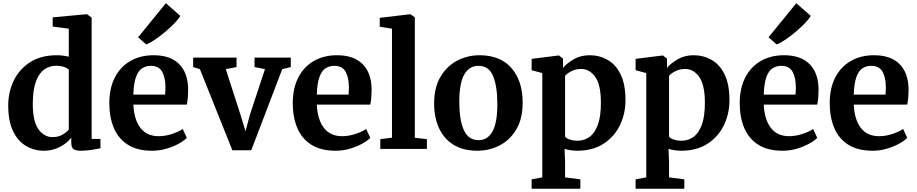

<svg xmlns="http://www.w3.org/2000/svg" viewBox="-20 -906 5578 1168"><path d="M247.5 11Q188.5 11 139 -17.8Q89.5 -46.5 59.8 -107.5Q30 -168.5 30 -264.5Q30 -346.5 63.8 -416Q97.5 -485.5 163.5 -527.8Q229.5 -570 326 -570Q346 -570 364.5 -567.5Q383 -565 398.5 -561.5V-731.5L300.5 -744.5V-800.5L506.5 -819.5H510L537.5 -798.5V-61H591V-4Q569.5 0.5 536.5 5.8Q503.5 11 472.5 11Q443 11 428.2 1.8Q413.5 -7.5 413.5 -41V-69Q389 -35.5 344 -12.2Q299 11 247.5 11ZM299.5 -72Q335 -72 360.5 -87Q386 -102 398.5 -118V-481.5Q391.5 -491.5 369.2 -498.8Q347 -506 321 -506Q282 -506 250.2 -484.2Q218.5 -462.5 199.5 -413Q180.5 -363.5 179.5 -280.5Q178.5 -169 213.5 -120.5Q248.5 -72 299.5 -72Z M906 11Q815 11 757.2 -26Q699.5 -63 672.2 -128.2Q645 -193.5 645 -278.5Q645 -369.5 678.8 -434.8Q712.5 -500 773.2 -535Q834 -570 914 -570Q1015.5 -570 1068.8 -517.2Q1122 -464.5 1124.5 -368.5Q1124.5 -305.5 1116.5 -269.5H791.5Q795 -180 833.8 -128.8Q872.5 -77.5 945.5 -77.5Q986 -77.5 1027.5 -91.5Q1069 -105.5 1091.5 -121.5L1116.5 -67.5Q1100.5 -50.5 1067.8 -32.2Q1035 -14 992.8 -1.5Q950.5 11 906 11ZM791 -330.5H984.5Q985 -341 985.8 -352.5Q986.5 -364 986.5 -373Q986.5 -432.5 966.8 -469Q947 -505.5 897.5 -505.5Q868 -505.5 844.8 -490.8Q821.5 -476 807.5 -438.2Q793.5 -400.5 791 -330.5ZM871 -636H869.5L820 -679L989 -886.5L1077 -809.5Q1065 -788.5 1039.5 -762.5Q1014 -736.5 983 -710.5Q952 -684.5 922.2 -664.5Q892.5 -644.5 871 -636Z M1155 -498V-555.5H1419V-498L1353.5 -485.5L1441.5 -212.5L1473.5 -107.5L1501 -210L1592 -485.5L1528.5 -498V-555.5H1749V-498L1697 -485.5L1508.5 8H1393.5L1196 -485.5Z M2022 11Q1931 11 1873.2 -26Q1815.5 -63 1788.2 -128.2Q1761 -193.5 1761 -278.5Q1761 -369.5 1794.8 -434.8Q1828.5 -500 1889.2 -535Q1950 -570 2030 -570Q2131.5 -570 2184.8 -517.2Q2238 -464.5 2240.5 -368.5Q2240.5 -305.5 2232.5 -269.5H1907.5Q1911 -180 1949.8 -128.8Q1988.5 -77.5 2061.5 -77.5Q2102 -77.5 2143.5 -91.5Q2185 -105.5 2207.5 -121.5L2232.5 -67.5Q2216.5 -50.5 2183.8 -32.2Q2151 -14 2108.8 -1.5Q2066.5 11 2022 11ZM1907 -330.5H2100.5Q2101 -341 2101.8 -352.5Q2102.5 -364 2102.5 -373Q2102.5 -432.5 2082.8 -469Q2063 -505.5 2013.5 -505.5Q1984 -505.5 1960.8 -490.8Q1937.5 -476 1923.5 -438.2Q1909.5 -400.5 1907 -330.5Z M2364.5 -68.5V-731.5L2290 -743.5V-797.5L2475 -819.5H2477L2503.5 -800.5V-68L2577 -59.5V0H2293.5V-59.5Z M2621 -276.5Q2621 -374 2659.8 -439.2Q2698.5 -504.5 2761.5 -537.2Q2824.5 -570 2896.5 -570Q3023.5 -570 3091.5 -491.8Q3159.5 -413.5 3159.5 -282.5Q3159.5 -183 3120.5 -118Q3081.5 -53 3018.8 -21Q2956 11 2883.5 11Q2799 11 2740.5 -24.5Q2682 -60 2651.5 -124.8Q2621 -189.5 2621 -276.5ZM2892 -53.5Q2947 -53.5 2976.2 -106.8Q3005.5 -160 3005.5 -272Q3005.5 -381.5 2979.5 -443.5Q2953.5 -505.5 2890.5 -505.5Q2834.5 -505.5 2804.2 -452.5Q2774 -399.5 2774 -287Q2774 -177 2801.5 -115.2Q2829 -53.5 2892 -53.5Z M3785 -296.5Q3785 -214 3751 -144Q3717 -74 3651.5 -31.5Q3586 11 3490.5 11Q3470.5 11 3449 7.5Q3427.5 4 3414.5 -0.5L3417.5 81.5V173L3510.5 185V242H3214V185L3279 173V-461.5L3214 -479V-548L3378.5 -568.5H3380.5L3405 -549V-493Q3427 -520 3469.2 -545Q3511.5 -570 3567.5 -570Q3626 -570 3675.5 -542.2Q3725 -514.5 3755 -454.2Q3785 -394 3785 -296.5ZM3515.5 -486.5Q3482.5 -486.5 3456 -473Q3429.5 -459.5 3417.5 -444.5V-74.5Q3424.5 -65 3445.2 -57.5Q3466 -50 3494 -50Q3533 -50 3565.2 -72.5Q3597.5 -95 3616.5 -145.8Q3635.5 -196.5 3635.5 -280.5Q3635.5 -390 3601 -438.2Q3566.5 -486.5 3515.5 -486.5Z M4417.5 -296.5Q4417.5 -214 4383.5 -144Q4349.5 -74 4284 -31.5Q4218.5 11 4123 11Q4103 11 4081.5 7.5Q4060 4 4047 -0.5L4050 81.5V173L4143 185V242H3846.5V185L3911.5 173V-461.5L3846.5 -479V-548L4011 -568.5H4013L4037.5 -549V-493Q4059.5 -520 4101.8 -545Q4144 -570 4200 -570Q4258.5 -570 4308 -542.2Q4357.5 -514.5 4387.5 -454.2Q4417.5 -394 4417.5 -296.5ZM4148 -486.5Q4115 -486.5 4088.5 -473Q4062 -459.5 4050 -444.5V-74.5Q4057 -65 4077.8 -57.5Q4098.5 -50 4126.5 -50Q4165.5 -50 4197.8 -72.5Q4230 -95 4249 -145.8Q4268 -196.5 4268 -280.5Q4268 -390 4233.5 -438.2Q4199 -486.5 4148 -486.5Z M4741 11Q4650 11 4592.2 -26Q4534.5 -63 4507.2 -128.2Q4480 -193.5 4480 -278.5Q4480 -369.5 4513.8 -434.8Q4547.5 -500 4608.2 -535Q4669 -570 4749 -570Q4850.5 -570 4903.8 -517.2Q4957 -464.5 4959.5 -368.5Q4959.5 -305.5 4951.5 -269.5H4626.5Q4630 -180 4668.8 -128.8Q4707.5 -77.5 4780.5 -77.5Q4821 -77.5 4862.5 -91.5Q4904 -105.5 4926.5 -121.5L4951.5 -67.5Q4935.5 -50.5 4902.8 -32.2Q4870 -14 4827.8 -1.5Q4785.5 11 4741 11ZM4626 -330.5H4819.5Q4820 -341 4820.8 -352.5Q4821.5 -364 4821.5 -373Q4821.5 -432.5 4801.8 -469Q4782 -505.5 4732.5 -505.5Q4703 -505.5 4679.8 -490.8Q4656.5 -476 4642.5 -438.2Q4628.5 -400.5 4626 -330.5ZM4706 -636H4704.5L4655 -679L4824 -886.5L4912 -809.5Q4900 -788.5 4874.5 -762.5Q4849 -736.5 4818 -710.5Q4787 -684.5 4757.2 -664.5Q4727.5 -644.5 4706 -636Z M5288.5 11Q5197.5 11 5139.8 -26Q5082 -63 5054.8 -128.2Q5027.5 -193.5 5027.5 -278.5Q5027.5 -369.5 5061.2 -434.8Q5095 -500 5155.8 -535Q5216.5 -570 5296.5 -570Q5398 -570 5451.2 -517.2Q5504.5 -464.5 5507 -368.5Q5507 -305.5 5499 -269.5H5174Q5177.5 -180 5216.2 -128.8Q5255 -77.5 5328 -77.5Q5368.5 -77.5 5410 -91.5Q5451.5 -105.5 5474 -121.5L5499 -67.5Q5483 -50.5 5450.2 -32.2Q5417.5 -14 5375.2 -1.5Q5333 11 5288.5 11ZM5173.5 -330.5H5367Q5367.5 -341 5368.2 -352.5Q5369 -364 5369 -373Q5369 -432.5 5349.2 -469Q5329.5 -505.5 5280 -505.5Q5250.5 -505.5 5227.2 -490.8Q5204 -476 5190 -438.2Q5176 -400.5 5173.5 -330.5Z"/></svg>

Font: Merriweather
Style: Bold
Weight: 700
Designer: Eben Sorkin
Foundry: Eben Sorkin
Version: Version 2.100; ttfautohint (v1.7.19-72a1) -l 8 -r 50 -G 200 